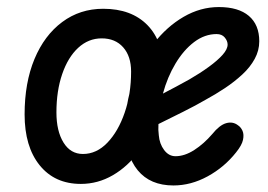

<svg xmlns="http://www.w3.org/2000/svg" viewBox="-20 -530 780 558"><path d="M215 4.5Q139 4.5 95.2 -49.8Q51.5 -104 51.5 -197.5Q51.5 -289.5 80.2 -358.5Q109 -427.5 160.8 -466Q212.5 -504.5 280 -504.5Q362 -504.5 408.5 -457Q455 -409.5 455 -322.5Q455 -254.5 436.2 -195.2Q417.5 -136 384.5 -91Q351.5 -46 308 -20.8Q264.5 4.5 215 4.5ZM221 -82.5Q260.5 -82.5 292 -115.2Q323.5 -148 342.2 -202.2Q361 -256.5 361 -322Q361 -366.5 338 -392.5Q315 -418.5 275.5 -418.5Q237 -418.5 207.2 -391Q177.5 -363.5 160.8 -314.8Q144 -266 144 -203.5Q144 -149 164.5 -115.8Q185 -82.5 221 -82.5ZM484 9Q416.5 9 380.2 -35.2Q344 -79.5 344 -158.5Q344 -228 366.2 -291Q388.5 -354 426.5 -403.2Q464.5 -452.5 513.5 -481Q562.5 -509.5 616 -509.5Q673 -509.5 703.2 -483.8Q733.5 -458 733.5 -410Q733.5 -383 720.2 -358.8Q707 -334.5 684.2 -313.5Q661.5 -292.5 633.8 -274Q606 -255.5 576.5 -239.5Q550 -224 512 -205Q474 -186 440.5 -169.5Q440 -160.5 440.2 -152.5Q440.5 -144.5 441.5 -137Q443.5 -112 457 -94Q470.5 -76 490 -76Q516.5 -76 544.5 -94Q572.5 -112 597 -140.5Q618 -166.5 637.2 -172Q656.5 -177.5 671.5 -166Q680 -160.5 684.8 -149.8Q689.5 -139 686.2 -123.5Q683 -108 666 -87Q632 -44 583.5 -17.5Q535 9 484 9ZM453.5 -258Q471.5 -267.5 491.5 -278Q511.5 -288.5 530 -299Q562 -317.5 587 -335.8Q612 -354 626.8 -370.5Q641.5 -387 641.5 -400.5Q641.5 -411 633.2 -421Q625 -431 609.5 -431Q575 -431 544.2 -407.8Q513.5 -384.5 490 -345.2Q466.5 -306 453.5 -258Z"/></svg>

Font: Edu AU VIC WA NT Pre Medium
Style: Regular
Weight: 500
Designer: Tina and Corey Anderson, Eben Sorkin, Mirko Velimirovic
Foundry: Google for Education
Version: Version 1.001